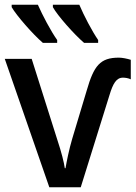

<svg xmlns="http://www.w3.org/2000/svg" viewBox="-20 -786 569 806"><path d="M139 -766H29V-756C49 -721 118 -642 160 -606H220V-618C193 -656 159 -721 139 -766ZM313 -766H202V-756C221 -721 291 -642 333 -606H392V-618C366 -656 332 -721 313 -766ZM479 -544C400 -544 374 -510 344 -406L283 -203C270 -159 260 -109 255 -80H252C249 -103 238 -147 221 -198L113 -539H0L187 0H319L440 -388C454 -434 468 -460 496 -460C506 -460 519 -458 529 -453V-535C513 -540 493 -544 479 -544Z"/></svg>

Font: Noto Sans Thai Medium
Style: Regular
Weight: 500
Designer: Monotype Design Team
Foundry: Monotype Imaging Inc.
Version: Version 1.901